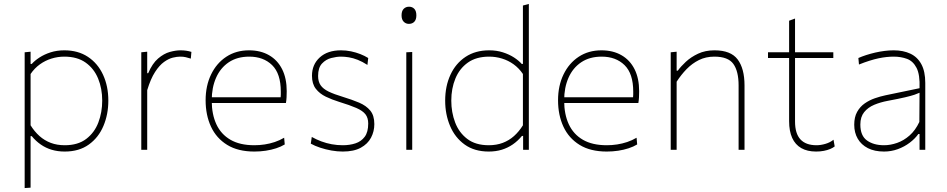

<svg xmlns="http://www.w3.org/2000/svg" viewBox="-20 -759 4799 973"><path d="M105 194Q105 137.5 105 84.5Q105 31.5 105 -29V-271Q105 -324.5 105 -381.5Q105 -438.5 105 -494L135 -497V-435H141Q155.5 -451.5 180 -467.5Q204.5 -483.5 236.5 -493.8Q268.5 -504 306 -504Q375.5 -504 425.5 -471Q475.5 -438 502.2 -380.2Q529 -322.5 529 -249Q529 -179.5 504.2 -120.8Q479.5 -62 430.2 -26.5Q381 9 308 9Q272.5 9 242.2 0Q212 -9 186.8 -26.5Q161.5 -44 141 -69H135V-29Q135 31.5 135 83.5Q135 135.5 135 192ZM308 -23Q375 -23 417 -55Q459 -87 478.5 -138.5Q498 -190 498 -249Q498 -310.5 477.2 -361Q456.5 -411.5 414 -441.8Q371.5 -472 306 -472Q272.5 -472 241 -462.2Q209.5 -452.5 182.2 -433Q155 -413.5 135 -384V-124Q155 -92 180.2 -69.5Q205.5 -47 237.2 -35Q269 -23 308 -23Z M696 0Q696 -56.5 696 -108.5Q696 -160.5 696 -221V-271Q696 -324.5 696 -381.5Q696 -438.5 696 -494L726 -497V-388H731Q752 -437.5 781.2 -462.5Q810.5 -487.5 840.5 -495.8Q870.5 -504 894 -504Q910 -504 923.8 -502Q937.5 -500 950 -496L947 -462Q933 -466.5 921.2 -469.2Q909.5 -472 892 -472Q877.5 -472 856.2 -467Q835 -462 811.5 -445.2Q788 -428.5 765.8 -394.2Q743.5 -360 726 -302V-221Q726 -160.5 726 -108.5Q726 -56.5 726 0Z M1269 9Q1186 9 1131.2 -24.8Q1076.5 -58.5 1049.2 -117.2Q1022 -176 1022 -251Q1022 -324.5 1049.8 -381.8Q1077.5 -439 1127 -471.5Q1176.5 -504 1242 -504Q1300.5 -504 1343.5 -479.2Q1386.5 -454.5 1409.8 -408.2Q1433 -362 1433 -297Q1433 -280 1432.2 -265.8Q1431.5 -251.5 1429 -237L1402 -264Q1403 -272.5 1403 -280Q1403 -287.5 1403 -295Q1403 -386 1359 -429Q1315 -472 1243 -472Q1182 -472 1139.5 -443.5Q1097 -415 1075 -365Q1053 -315 1053 -251V-249Q1053 -180 1076.5 -129.2Q1100 -78.5 1147.8 -50.8Q1195.5 -23 1269 -23Q1295.5 -23 1321.5 -27Q1347.5 -31 1372.2 -39.2Q1397 -47.5 1420 -61L1423 -27Q1404 -15.5 1379.5 -7.5Q1355 0.5 1326.8 4.8Q1298.5 9 1269 9ZM1038 -237V-266H1407L1429 -263V-237Z M1717 9Q1689.5 9 1659.8 3.8Q1630 -1.5 1602.8 -10.5Q1575.5 -19.5 1555 -31L1560 -65Q1583 -52 1608.5 -42.5Q1634 -33 1661.2 -28Q1688.5 -23 1717 -23Q1752 -23 1781.2 -32.5Q1810.5 -42 1828.2 -65.8Q1846 -89.5 1846 -133Q1846 -161.5 1832.2 -179.5Q1818.5 -197.5 1786 -211.8Q1753.5 -226 1698 -243Q1662.5 -254 1631.2 -269Q1600 -284 1580.5 -309Q1561 -334 1561 -375Q1561 -432 1600.5 -468Q1640 -504 1708 -504Q1734 -504 1759 -498.8Q1784 -493.5 1806.2 -484.8Q1828.5 -476 1846 -465L1842 -430Q1816.5 -446.5 1793 -455.8Q1769.5 -465 1748.2 -468.5Q1727 -472 1708 -472Q1685.5 -472 1658.5 -465Q1631.5 -458 1611.8 -437Q1592 -416 1592 -374Q1592 -345.5 1604.8 -327Q1617.5 -308.5 1645.2 -295Q1673 -281.5 1718 -268Q1764 -254 1800 -238.8Q1836 -223.5 1856.5 -198.5Q1877 -173.5 1877 -130Q1877 -93 1860.2 -61.2Q1843.5 -29.5 1808.2 -10.2Q1773 9 1717 9Z M2039 0Q2039 -56.5 2039 -108.5Q2039 -160.5 2039 -221V-271Q2039 -311.5 2039 -348.2Q2039 -385 2039 -420.8Q2039 -456.5 2039 -494L2069 -495.5Q2069 -458 2069 -422Q2069 -386 2069 -349Q2069 -312 2069 -271V-221Q2069 -160.5 2069 -108.5Q2069 -56.5 2069 0ZM2052 -638Q2036.5 -638 2025.8 -649Q2015 -660 2015 -681Q2015 -703.5 2025.8 -714.2Q2036.5 -725 2053 -725Q2069.5 -725 2079.8 -714Q2090 -703 2090 -681Q2090 -660 2079.8 -649Q2069.5 -638 2052 -638Z M2457 9Q2384 9 2334.8 -26.5Q2285.5 -62 2260.8 -120.8Q2236 -179.5 2236 -249Q2236 -322.5 2262.8 -380.2Q2289.5 -438 2339.5 -471Q2389.5 -504 2459 -504Q2496.5 -504 2528.5 -493.8Q2560.5 -483.5 2584.8 -467.8Q2609 -452 2624 -435H2630V-494Q2630 -558 2630 -617.5Q2630 -677 2630 -731L2660 -739Q2660 -677.5 2660 -617.8Q2660 -558 2660 -494V-221Q2660 -160.5 2660 -108.5Q2660 -56.5 2660 0H2631V-70H2625Q2604 -44.5 2578.5 -27Q2553 -9.5 2522.8 -0.2Q2492.5 9 2457 9ZM2457 -23Q2496 -23 2527.8 -35Q2559.5 -47 2584.8 -69.5Q2610 -92 2630 -124V-384Q2610 -413.5 2583 -433Q2556 -452.5 2524.2 -462.2Q2492.5 -472 2459 -472Q2393.5 -472 2351 -441.8Q2308.5 -411.5 2287.8 -361Q2267 -310.5 2267 -249Q2267 -190 2286.5 -138.5Q2306 -87 2348 -55Q2390 -23 2457 -23Z M3055 9Q2972 9 2917.2 -24.8Q2862.5 -58.5 2835.2 -117.2Q2808 -176 2808 -251Q2808 -324.5 2835.8 -381.8Q2863.5 -439 2913 -471.5Q2962.5 -504 3028 -504Q3086.5 -504 3129.5 -479.2Q3172.5 -454.5 3195.8 -408.2Q3219 -362 3219 -297Q3219 -280 3218.2 -265.8Q3217.5 -251.5 3215 -237L3188 -264Q3189 -272.5 3189 -280Q3189 -287.5 3189 -295Q3189 -386 3145 -429Q3101 -472 3029 -472Q2968 -472 2925.5 -443.5Q2883 -415 2861 -365Q2839 -315 2839 -251V-249Q2839 -180 2862.5 -129.2Q2886 -78.5 2933.8 -50.8Q2981.5 -23 3055 -23Q3081.5 -23 3107.5 -27Q3133.5 -31 3158.2 -39.2Q3183 -47.5 3206 -61L3209 -27Q3190 -15.5 3165.5 -7.5Q3141 0.5 3112.8 4.8Q3084.5 9 3055 9ZM2824 -237V-266H3193L3215 -263V-237Z M3379 0Q3379 -56.5 3379 -108.5Q3379 -160.5 3379 -221V-271Q3379 -324.5 3379 -381.5Q3379 -438.5 3379 -494L3409 -497V-401H3415Q3430 -422 3455.8 -446Q3481.5 -470 3517.8 -487Q3554 -504 3601 -504Q3683.5 -504 3718.2 -457.8Q3753 -411.5 3753 -326Q3753 -294 3753 -271.8Q3753 -249.5 3753 -221Q3753 -163.5 3753 -110Q3753 -56.5 3753 0H3723Q3723 -56.5 3723 -110Q3723 -163.5 3723 -221V-326Q3723 -398 3696.5 -435Q3670 -472 3600 -472Q3557 -472 3522.2 -454.8Q3487.5 -437.5 3459.5 -408.8Q3431.5 -380 3409 -345V-221Q3409 -160.5 3409 -108.5Q3409 -56.5 3409 0Z M4116 9Q4071 9 4040.5 -8.5Q4010 -26 3994.5 -60.2Q3979 -94.5 3979 -145Q3979 -197 3979 -246.5Q3979 -296 3979 -340Q3979 -384 3979 -419.8Q3979 -455.5 3979 -480Q3979 -526.5 3979 -567.8Q3979 -609 3979 -654L4009 -665Q4009 -629.5 4009 -600.8Q4009 -572 4009 -543.5Q4009 -515 4009 -480V-143Q4009 -82.5 4036.2 -52.8Q4063.5 -23 4118 -23Q4139 -23 4163 -30Q4187 -37 4204 -51L4210 -17Q4201.5 -10 4187.2 -4Q4173 2 4154.8 5.5Q4136.5 9 4116 9ZM3872 -465V-494H4203V-465Q4150.5 -465 4096.8 -465Q4043 -465 3992 -465H3984Z M4460 9Q4412 9 4378.2 -8.2Q4344.5 -25.5 4326.8 -56Q4309 -86.5 4309 -127Q4309 -166 4323.8 -192.2Q4338.5 -218.5 4362.2 -235Q4386 -251.5 4413.5 -261Q4441 -270.5 4467 -276L4640 -312Q4642.5 -381 4624.8 -415.2Q4607 -449.5 4576.2 -460.8Q4545.5 -472 4509 -472Q4492 -472 4472.8 -470Q4453.5 -468 4432.2 -463.5Q4411 -459 4386.2 -451.2Q4361.5 -443.5 4333 -432L4330 -465Q4348 -473 4369.8 -480Q4391.5 -487 4415.2 -492.5Q4439 -498 4463 -501Q4487 -504 4509 -504Q4557.5 -504 4593.5 -487Q4629.5 -470 4649.2 -433.5Q4669 -397 4669 -339Q4669 -316.5 4669 -281Q4669 -245.5 4669 -211V-137Q4669 -107 4669 -73.5Q4669 -40 4669 0H4640V-80H4634Q4617 -56 4590.2 -35.8Q4563.5 -15.5 4530 -3.2Q4496.5 9 4460 9ZM4460 -23Q4492.5 -23 4526.2 -34.8Q4560 -46.5 4589.5 -72.5Q4619 -98.5 4639 -141L4640 -289Q4630.5 -284.5 4614.5 -279Q4598.5 -273.5 4567 -266Q4535.5 -258.5 4479 -248Q4441.5 -241 4410 -227.8Q4378.5 -214.5 4359.2 -190.5Q4340 -166.5 4340 -128Q4340 -71 4373.8 -47Q4407.5 -23 4460 -23Z"/></svg>

Font: Commissioner Thin Thin
Style: Regular
Weight: 250
Version: Version 1.000